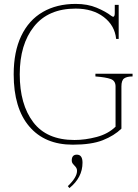

<svg xmlns="http://www.w3.org/2000/svg" viewBox="-20 -730 708 982"><path d="M50 -350Q50 -465 88.5 -546Q127 -627 198.5 -668.5Q270 -710 367 -710Q428 -710 474.5 -690.5Q521 -671 549 -649Q557 -644 558 -644Q567 -644 567 -663V-705H587V-531H574Q567 -600 510.5 -643Q454 -686 367 -686Q227 -686 154 -594.5Q81 -503 81 -350Q81 -196 150 -105Q219 -14 361 -14Q416 -14 474.5 -29.5Q533 -45 571 -82V-288Q571 -317 546 -326Q521 -335 468 -339V-353H658V-339Q629 -339 615 -329Q601 -319 601 -288V-72Q564 -36 506 -13Q448 10 352 10Q209 10 129.5 -83.5Q50 -177 50 -350ZM327 222Q374 177 374 144Q374 135 370.5 129Q367 123 360 116Q359 115 353 108Q347 101 347 90Q347 76 353.5 68.5Q360 61 373 61Q402 61 402 102Q402 178 335 232Z"/></svg>

Font: Taviraj Thin
Style: Regular
Weight: 100
Designer: Katatrad Team
Foundry: CadsonDemak
Version: Version 1.030